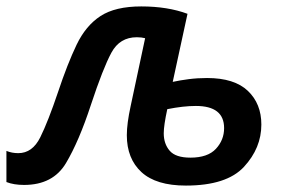

<svg xmlns="http://www.w3.org/2000/svg" viewBox="-57 -568 894 598"><path d="M522 10Q649 10 703 -48.5Q757 -107 757 -180Q757 -245 715 -285Q673 -325 588 -325Q558 -325 531 -321.5Q504 -318 481 -313L527 -525Q465 -548 383 -548Q302 -548 256 -518Q210 -488 181.5 -428.5Q153 -369 124 -282Q93 -190 68.5 -140.5Q44 -91 0 -91Q-20 -91 -37 -98V-1Q-14 8 18 8Q108 8 148.5 -60Q189 -128 226 -241Q264 -356 290 -404Q316 -452 369 -452Q384 -452 395 -449L350 -238Q338 -183 338 -147Q338 -74 383.5 -32Q429 10 522 10ZM536 -77Q490 -77 471.5 -98.5Q453 -120 453 -153Q453 -177 464 -228Q514 -238 553 -238Q641 -238 641 -169Q641 -132 615.5 -104.5Q590 -77 536 -77Z"/></svg>

Font: Noto Sans UI Medium
Style: Italic
Weight: 500
Italic angle: -12°
Designer: Monotype Design Team
Foundry: Monotype Imaging Inc.
Version: Version 1.901